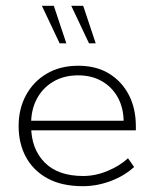

<svg xmlns="http://www.w3.org/2000/svg" viewBox="-20 -630 531 660"><path d="M265 10Q192 10 143 -17Q94 -44 69 -90.5Q44 -137 44 -197Q44 -256 69.5 -303Q95 -350 141 -377Q187 -404 249 -404Q311 -404 355 -377Q399 -350 423 -303.5Q447 -257 447 -196V-182H75V-215H405Q404 -261 384.5 -296Q365 -331 330 -351Q295 -371 249 -371Q199 -371 162.5 -349Q126 -327 106.5 -290Q87 -253 87 -206V-197Q87 -119 133 -72Q179 -25 266 -25Q308 -25 350 -42.5Q392 -60 420 -86L441 -56Q407 -25 360 -7.5Q313 10 265 10ZM286 -481 225 -610H266L309 -481ZM185 -481 124 -610H165L208 -481Z"/></svg>

Font: Rokkitt SemiBold ExtraLight
Style: Regular
Weight: 250
Version: Version 3.103